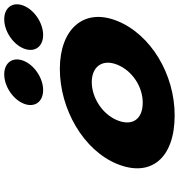

<svg xmlns="http://www.w3.org/2000/svg" viewBox="11 -842 846 908"><g transform="rotate(-90 434.0 -388.0)"><path d="M536.2 -791C480.1 -791 418.5 -750 397.9 -699C377.3 -648 405.8 -607 461.9 -607C518 -607 579.7 -648 600.3 -699C620.9 -750 592.3 -791 536.2 -791ZM796.9 -791C740.8 -791 679.2 -750 658.6 -699C638 -648 666.5 -607 722.6 -607C778.7 -607 840.4 -648 861 -699C881.6 -750 853 -791 796.9 -791ZM112.2 -256C176.8 -416 371.7 -528 562 -528C749 -528 853.3 -416 788.7 -256C724.8 -98 537.3 15 342.6 15C139.1 15 48.3 -98 112.2 -256ZM319 -256C290.7 -186 323.3 -136 402.5 -136C478.4 -136 553.6 -186 581.9 -256C610.6 -327 572.5 -377 499.9 -377C426.2 -377 347.7 -327 319 -256Z"/></g></svg>

Font: Hussar
Style: BdWideOblFour
Weight: 700
Foundry: Cannot Into Space Fonts
Version: Version 2.00